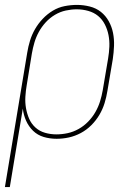

<svg xmlns="http://www.w3.org/2000/svg" viewBox="-33 -558 553 783"><path d="M-13 205 78 -343Q82 -368 89.5 -392.5Q97 -417 110 -439.5Q123 -462 141.5 -481.5Q160 -501 182.5 -514.5Q205 -528 230.5 -533Q256 -538 281 -538Q307 -538 333 -531.5Q359 -525 378.5 -509.5Q398 -494 410.5 -471.5Q423 -449 428 -423.5Q433 -398 432 -371Q431 -344 427 -317L405 -187Q401 -162 393.5 -137.5Q386 -113 372.5 -90Q359 -67 339.5 -47.5Q320 -28 296.5 -15.5Q273 -3 248 2.5Q223 8 198 8Q170 8 145 0.5Q120 -7 102 -24.5Q84 -42 73.5 -65.5Q63 -89 60 -115L7 205ZM197 -10Q220 -10 243 -15Q266 -20 287.5 -32Q309 -44 326.5 -62Q344 -80 356 -101Q368 -122 375 -144.5Q382 -167 386 -190L408 -320Q412 -344 413 -368Q414 -392 409.5 -415Q405 -438 394.5 -458.5Q384 -479 367 -493Q350 -507 327 -513.5Q304 -520 280 -520Q258 -520 235 -515Q212 -510 191 -497.5Q170 -485 153.5 -467Q137 -449 125.5 -428Q114 -407 107.5 -385Q101 -363 97 -340L76 -211Q72 -188 70.5 -164Q69 -140 73 -117Q77 -94 86 -73.5Q95 -53 111.5 -38Q128 -23 150.5 -16.5Q173 -10 197 -10Z"/></svg>

Font: Iosevka Slab Thin
Style: Italic
Weight: 100
Italic angle: -9°
Monospace: yes
Designer: Belleve Invis
Foundry: Belleve Invis
Version: Version 11.1.1; ttfautohint (v1.8.3)